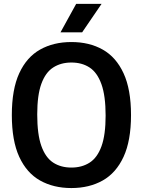

<svg xmlns="http://www.w3.org/2000/svg" viewBox="-20 -968 742 998"><path d="M351 9.5Q258 9.5 188.2 -29.8Q118.5 -69 80 -152.8Q41.5 -236.5 41.5 -370Q41.5 -503.5 80 -587.2Q118.5 -671 188.2 -710.2Q258 -749.5 351 -749.5Q444.5 -749.5 514 -710.2Q583.5 -671 622.2 -587.2Q661 -503.5 661 -370Q661 -236.5 622.2 -152.8Q583.5 -69 513.8 -29.8Q444 9.5 351 9.5ZM351 -97Q406 -97 446 -122.8Q486 -148.5 507.5 -207.8Q529 -267 529 -367Q529 -470 507.2 -530.5Q485.5 -591 445.8 -617Q406 -643 351 -643Q296.5 -643 256.5 -617.2Q216.5 -591.5 195 -532.5Q173.5 -473.5 173.5 -373Q173.5 -269.5 195 -209.2Q216.5 -149 256.2 -123Q296 -97 351 -97ZM294.5 -800 376 -948H508L407 -800Z"/></svg>

Font: Encode Sans SemiCondensed SemiCondensed SemiBold
Style: Regular
Weight: 600
Width: 4
Designer: Multiple Designers
Foundry: Impallari Type
Version: Version 3.000; ttfautohint (v1.8.3) -l 8 -r 50 -G 200 -x 14 